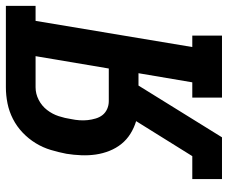

<svg xmlns="http://www.w3.org/2000/svg" viewBox="-81 -694 775 653"><g transform="rotate(-90 306.5 -367.5)"><path d="M24 0V-101H102L221 -292Q198 -299 178 -311.5Q158 -324 143.5 -342Q129 -360 120 -382.5Q111 -405 107.5 -429Q104 -453 105 -478.5Q106 -504 110 -529Q115 -555 123 -582Q131 -609 146 -633.5Q161 -658 182 -678Q203 -698 228.5 -711Q254 -724 281.5 -729.5Q309 -735 336 -735H613V-634H562L473 -101H512V0H301V-101H353L384 -284H342L166 0ZM289 -385H400L442 -634H336Q314 -634 293.5 -623.5Q273 -613 259 -595Q245 -577 238 -555.5Q231 -534 228 -513Q225 -499 224 -484.5Q223 -470 224.5 -456.5Q226 -443 230 -429.5Q234 -416 242 -406Q250 -396 262.5 -390.5Q275 -385 289 -385Z"/></g></svg>

Font: Iosevka Slab Extended Oblique
Style: Bold
Weight: 700
Width: 7
Italic angle: -9°
Monospace: yes
Designer: Belleve Invis
Foundry: Belleve Invis
Version: Version 11.1.1; ttfautohint (v1.8.3)